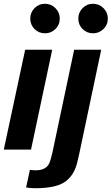

<svg xmlns="http://www.w3.org/2000/svg" viewBox="-23 -791 590 1015"><path d="M253 -528 141 0H-3L110 -528ZM115 200 135 107Q179 113 203 103.5Q227 94 236 75Q245 56 254 16L369 -528H512L397 17Q395 25 390.5 46Q386 67 383 77Q364 143 315.5 173.5Q267 204 164 204Q134 204 115 200ZM137 -693Q137 -725 159.5 -748Q182 -771 215 -771Q247 -771 270 -748Q293 -725 293 -693Q293 -660 270 -637.5Q247 -615 215 -615Q182 -615 159.5 -637.5Q137 -660 137 -693ZM391 -693Q391 -725 413.5 -748Q436 -771 469 -771Q501 -771 524 -748Q547 -725 547 -693Q547 -660 524 -637.5Q501 -615 469 -615Q436 -615 413.5 -637.5Q391 -660 391 -693Z"/></svg>

Font: Nacelle Bold
Style: Italic
Weight: 700
Italic angle: -12°
Designer: Sora Sagano
Foundry: Sora Sagano
Version: Version 1.000;FEAKit 1.0